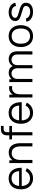

<svg xmlns="http://www.w3.org/2000/svg" viewBox="1642 -2344 715 4038"><g transform="rotate(-90 1999.0 -324.5)"><path d="M267.6 -438.5Q198.2 -438.5 157 -397.7Q115.7 -356.9 107.9 -279.8H419.9Q413.1 -358.4 374.5 -398.4Q335.9 -438.5 267.6 -438.5ZM106.9 -224.6Q110.8 -141.1 152.1 -95.7Q193.4 -50.3 266.1 -50.3Q317.9 -50.3 356.9 -74.2Q396 -98.1 418.5 -143.6L480.5 -119.6Q451.2 -56.2 395.5 -21.2Q339.8 13.7 268.6 13.7Q198.7 13.7 146 -18.1Q93.3 -49.8 64.7 -107.2Q36.1 -164.6 36.1 -240.7Q36.1 -319.3 64.2 -377.9Q92.3 -436.5 144 -468Q195.8 -499.5 266.1 -499.5Q335.9 -499.5 386 -468.3Q436 -437 462.9 -378.2Q489.7 -319.3 489.7 -238.8V-224.6Z M811.5 -498.5Q880.4 -498.5 924.1 -465.1Q967.8 -431.6 987.3 -379.2Q1006.8 -326.7 1006.8 -267.1V0H939.9V-248Q939.9 -334 905.5 -384.5Q871.1 -435.1 799.3 -435.1Q730 -435.1 692.6 -388.7Q655.3 -342.3 655.3 -259.3V0H588.4V-485.8H648.4V-418.5Q675.3 -457.5 717 -478Q758.8 -498.5 811.5 -498.5Z M1313 -605.5Q1274.4 -605.5 1256.1 -586.9Q1237.8 -568.4 1237.8 -529.3V-485.8H1370.6V-429.2H1237.8V0H1171.9V-429.2H1087.4V-485.8H1171.9V-522Q1171.9 -556.2 1178 -581.1Q1184.1 -606 1202.1 -626Q1221.7 -647.9 1247.8 -654.8Q1273.9 -661.6 1308.6 -661.6H1370.6V-605.5Z M1647 -438.5Q1577.6 -438.5 1536.4 -397.7Q1495.1 -356.9 1487.3 -279.8H1799.3Q1792.5 -358.4 1753.9 -398.4Q1715.3 -438.5 1647 -438.5ZM1486.3 -224.6Q1490.2 -141.1 1531.5 -95.7Q1572.8 -50.3 1645.5 -50.3Q1697.3 -50.3 1736.3 -74.2Q1775.4 -98.1 1797.9 -143.6L1859.9 -119.6Q1830.6 -56.2 1774.9 -21.2Q1719.2 13.7 1647.9 13.7Q1578.1 13.7 1525.4 -18.1Q1472.7 -49.8 1444.1 -107.2Q1415.5 -164.6 1415.5 -240.7Q1415.5 -319.3 1443.6 -377.9Q1471.7 -436.5 1523.4 -468Q1575.2 -499.5 1645.5 -499.5Q1715.3 -499.5 1765.4 -468.3Q1815.4 -437 1842.3 -378.2Q1869.1 -319.3 1869.1 -238.8V-224.6Z M2065.9 -454.1Q2085.9 -472.2 2114 -481.2Q2142.1 -490.2 2170.9 -490.2Q2189.9 -490.2 2207 -485.8V-424.3Q2188 -428.7 2169.9 -428.7Q2123 -428.7 2091.3 -401.9Q2057.6 -376 2046.1 -335.4Q2034.7 -294.9 2034.7 -242.7V0H1968.3V-485.8H2027.8V-409.2Q2043.5 -437 2065.9 -454.1Z M2776.9 -499Q2825.7 -499 2862.5 -478.5Q2899.4 -458 2919.2 -420.2Q2939 -382.3 2939 -332L2938.5 0H2872.1L2872.6 -318.8Q2872.6 -356 2858.4 -383.3Q2844.2 -410.6 2819.1 -425Q2793.9 -439.5 2761.7 -439.5Q2732.4 -439.5 2706.5 -426.3Q2680.7 -413.1 2664.6 -384.8Q2648.4 -356.4 2648.4 -314L2647.9 0H2583L2583.5 -314.5Q2583.5 -353 2569.3 -381.3Q2555.2 -409.7 2529.8 -424.6Q2504.4 -439.5 2471.2 -439.5Q2438 -439.5 2412.1 -424.1Q2386.2 -408.7 2372.6 -380.1Q2358.9 -351.6 2358.9 -314V0H2292V-485.8H2351.6V-434.6Q2374.5 -464.8 2410.2 -481.9Q2445.8 -499 2488.3 -499Q2536.1 -499 2573.2 -477.8Q2610.4 -456.5 2629.9 -417Q2650.9 -455.6 2689.7 -477.3Q2728.5 -499 2776.9 -499Z M3258.8 -50.3Q3311.5 -50.3 3347.4 -74.2Q3383.3 -98.1 3401.1 -141.6Q3418.9 -185.1 3418.9 -243.7Q3418.9 -333.5 3378.2 -384.8Q3337.4 -436 3258.8 -436Q3179.7 -436 3139.4 -384Q3099.1 -332 3099.1 -243.7Q3099.1 -184.6 3117.4 -140.9Q3135.7 -97.2 3171.1 -73.7Q3206.5 -50.3 3258.8 -50.3ZM3258.8 13.7Q3187.5 13.7 3135.5 -19Q3083.5 -51.8 3056.2 -109.9Q3028.8 -168 3028.8 -243.7Q3028.8 -319.3 3056.6 -377.4Q3084.5 -435.5 3136.5 -467.5Q3188.5 -499.5 3258.8 -499.5Q3330.1 -499.5 3382.3 -467Q3434.6 -434.6 3461.7 -376.7Q3488.8 -318.8 3488.8 -243.7Q3488.8 -167 3461.4 -108.9Q3434.1 -50.8 3381.8 -18.6Q3329.6 13.7 3258.8 13.7Z M3769 13.2Q3712.4 13.2 3668.2 -3.4Q3624 -20 3596.4 -51.3Q3568.8 -82.5 3561 -126.5L3628.4 -137.7Q3638.7 -95.7 3677.5 -71.5Q3716.3 -47.4 3772.9 -47.4Q3828.1 -47.4 3860.1 -70.6Q3892.1 -93.8 3892.1 -133.8Q3892.1 -156.7 3881.3 -170.7Q3870.6 -184.6 3841.6 -196.3Q3812.5 -208 3748 -225.6Q3681.2 -243.7 3644 -261.7Q3606.9 -279.8 3591.3 -303Q3575.7 -326.2 3575.7 -360.8Q3575.7 -401.9 3598.9 -433.3Q3622.1 -464.8 3664.1 -482.2Q3706.1 -499.5 3760.3 -499.5Q3814.5 -499.5 3858.2 -481.7Q3901.9 -463.9 3928.5 -431.6Q3955.1 -399.4 3960 -357.9L3892.6 -345.2Q3885.3 -389.2 3848.4 -414.1Q3811.5 -439 3754.9 -439Q3722.2 -439 3696.8 -429.4Q3671.4 -419.9 3657 -403.1Q3642.6 -386.2 3642.6 -363.8Q3642.6 -343.8 3654.8 -330.6Q3667 -317.4 3696.8 -305.4Q3726.6 -293.5 3785.2 -278.8Q3853.5 -261.2 3891.1 -242.4Q3928.7 -223.6 3944.8 -198.2Q3960.9 -172.9 3960.9 -134.3Q3960.9 -89.4 3938 -55.9Q3915 -22.5 3871.8 -4.6Q3828.6 13.2 3769 13.2Z"/></g></svg>

Font: Potro Sans Bangla
Style: Regular
Weight: 400
Designer: Jayed Ahsan Saad
Foundry: Codepotro
Version: Potro Sans Bangla; Version 0.905